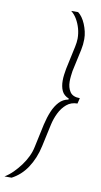

<svg xmlns="http://www.w3.org/2000/svg" viewBox="-167 -787 518 982"><g transform="rotate(10 91.5 -296.5)"><path d="M-69 150Q-46 136 -26 116Q-6 96 11 73Q28 50 40 25Q52 0 57 -25L83 -146Q92 -185 105 -216Q118 -247 137.5 -268Q157 -289 185 -294L186 -299Q159 -310 149 -332Q139 -354 139 -385Q139 -400 141 -415Q143 -430 146 -447L172 -568Q174 -578 175.5 -588.5Q177 -599 177 -609Q177 -636 170 -661Q163 -686 150.5 -707.5Q138 -729 120 -743H156Q167 -735 177 -721Q187 -707 194.5 -689Q202 -671 206.5 -651.5Q211 -632 211 -612Q211 -598 209.5 -584Q208 -570 205 -556L180 -441Q178 -428 176.5 -414Q175 -400 175 -386Q175 -355 189.5 -333Q204 -311 241 -311L234 -282Q201 -282 178 -262.5Q155 -243 140.5 -213.5Q126 -184 119 -152L94 -37Q87 -4 75 25Q63 54 47 78Q31 102 11 120Q-9 138 -32 150Z"/></g></svg>

Font: Saira SemiCondensed Thin
Style: Italic
Weight: 250
Width: 4
Italic angle: -12°
Designer: Hector Gatti with collaboration of the Omnibus-Type team
Foundry: Omnibus-Type
Version: Version 1.101